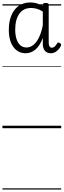

<svg xmlns="http://www.w3.org/2000/svg" viewBox="-20 -1045 519 1565"><path d="M189 -611Q128 -611 90 -661Q52 -711 52 -802Q52 -852 63.5 -892.5Q75 -933 97.5 -963Q120 -993 153 -1009Q186 -1025 229 -1025Q254 -1025 279 -1018Q304 -1011 329 -996V-1007Q330 -1015 336 -1018Q342 -1021 353 -1021Q366 -1021 371.5 -1017.5Q377 -1014 377 -1006V-698Q377 -685 380 -675.5Q383 -666 388.5 -661Q394 -656 403 -656Q414 -656 424 -664Q434 -672 447 -693Q450 -698 456 -698.5Q462 -699 468 -694Q476 -690 477.5 -683.5Q479 -677 476 -670Q468 -654 455 -640Q442 -626 427 -618.5Q412 -611 395 -611Q364 -611 347 -630Q330 -649 329 -683Q329 -695 329 -708.5Q329 -722 329 -735Q304 -670 268 -640.5Q232 -611 189 -611ZM104 -804Q104 -762 114 -729Q124 -696 144.5 -677Q165 -658 197 -658Q225 -658 250.5 -677.5Q276 -697 296.5 -737.5Q317 -778 329 -840V-951Q302 -968 278 -974Q254 -980 233 -980Q203 -980 179 -968.5Q155 -957 138.5 -934.5Q122 -912 113 -879.5Q104 -847 104 -804ZM0 490H479V500H0ZM0 -20H479V0H0ZM0 -505H479V-500H0ZM0 -1010H479V-1000H0Z"/></svg>

Font: Playwrite PE Guides
Style: Regular
Weight: 400
Designer: Veronika Burian, José Scaglione
Foundry: TypeTogether
Version: Version 1.003